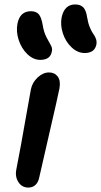

<svg xmlns="http://www.w3.org/2000/svg" viewBox="-20 -828 452 859"><path d="M358.9 -590.8Q327.6 -590.8 300.8 -615.7Q273.9 -640.6 261.5 -678.2Q249 -715.8 255.9 -751Q268.6 -808.1 315.9 -808.1Q339.4 -808.1 352.3 -795.4Q365.2 -782.7 370.1 -749Q374 -724.6 382.3 -704.8Q390.6 -685.1 397.9 -675.5Q405.3 -666 409.4 -653.8Q413.6 -641.6 411.1 -627.9Q402.8 -590.8 358.9 -590.8ZM160.2 -560.1Q129.4 -560.1 102.8 -585.4Q76.2 -610.8 63.7 -648.9Q51.3 -687 58.1 -722.2Q69.3 -777.8 118.2 -777.8Q141.1 -777.8 153.1 -764.6Q165 -751.5 170.9 -716.8Q175.8 -684.6 188 -661.1Q200.2 -637.7 207.8 -624.8Q215.3 -611.8 211.9 -597.2Q205.1 -560.1 160.2 -560.1ZM106.9 11.2Q78.1 11.2 62.3 -13.4Q46.4 -38.1 53.2 -70.8Q74.7 -180.7 92.5 -284.4Q110.4 -388.2 118.2 -428.2Q124.5 -459.5 148.7 -481.7Q172.9 -503.9 199.2 -503.9Q224.6 -503.9 238.3 -485.4Q252 -466.8 246.1 -433.1Q238.8 -395.5 201.2 -233.6Q163.6 -71.8 155.8 -35.2Q151.9 -13.7 139.2 -1.2Q126.5 11.2 106.9 11.2Z"/></svg>

Font: Shantell Sans Normal
Style: Italic
Weight: 500
Italic angle: -11.31°
Designer: Stephen Nixon, Anya Danilova, Shantell Martin
Foundry: Arrow Type
Version: Version 1.006;[559af2be0]